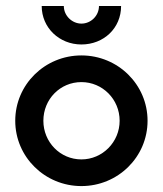

<svg xmlns="http://www.w3.org/2000/svg" viewBox="-20 -614 547 645"><path d="M253.5 -464.6C328.5 -464.6 386.8 -519.4 386.8 -593.8H312.5C312.5 -561.1 285.4 -534.7 253.5 -534.7C222.2 -534.7 194.4 -561.1 194.4 -593.8H120.1C120.1 -520.8 179.2 -464.6 253.5 -464.6ZM253.5 11.1C376.4 11.1 475.7 -86.8 475.7 -208.3C475.7 -329.9 376.4 -427.8 253.5 -427.8C130.6 -427.8 31.2 -329.9 31.2 -208.3C31.2 -86.8 130.6 11.1 253.5 11.1ZM253.5 -78.5C181.9 -78.5 125.7 -136.8 125.7 -208.3C125.7 -280.6 181.9 -338.2 253.5 -338.2C324.3 -338.2 381.9 -280.6 381.9 -208.3C381.9 -136.8 324.3 -78.5 253.5 -78.5Z"/></svg>

Font: Afacad Medium
Style: Regular
Weight: 500
Designer: Kristian Moeller
Foundry: Dicotype
Version: Version 1.000